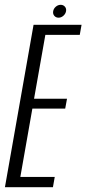

<svg xmlns="http://www.w3.org/2000/svg" viewBox="-48 -778 358 798"><path d="M-27.5 0 91.5 -675H291L283.5 -633H140.5L93.5 -367.5H230.5L223 -326.5H86.5L36.5 -42.5H179.5L172 0ZM195.5 -704.5Q184.5 -704.5 177.8 -712.2Q171 -720 173 -731.5Q175 -742.5 184 -750.2Q193 -758 204.5 -758Q215 -758 221.8 -750.2Q228.5 -742.5 226.5 -731.5Q224.5 -720.5 215.5 -712.5Q206.5 -704.5 195.5 -704.5Z"/></svg>

Font: Anybody Condensed Light
Style: Italic
Weight: 300
Width: 3
Italic angle: -10°
Designer: Tyler Finck
Foundry: Etcetera Type Company
Version: Version 1.010; ttfautohint (v1.8.3) -l 8 -r 50 -G 200 -x 14 